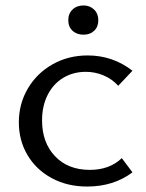

<svg xmlns="http://www.w3.org/2000/svg" viewBox="-20 -677 536 703"><path d="M230 -603Q230 -627 245.5 -642Q261 -657 286 -657Q309 -657 324.5 -642Q340 -627 340 -603Q340 -579 325 -564.5Q310 -550 286 -550Q261 -550 245.5 -564.5Q230 -579 230 -603ZM49 -229Q49 -297 82 -353Q115 -409 172.5 -441.5Q230 -474 301 -474Q393 -474 465 -418L413 -363Q390 -388 359 -401Q328 -414 294 -414Q248 -414 211.5 -392Q175 -370 154.5 -329.5Q134 -289 134 -236Q134 -155 181.5 -105Q229 -55 309 -55Q381 -55 426 -98L465 -46Q396 6 299 6Q226 6 169 -25Q112 -56 80.5 -109.5Q49 -163 49 -229Z"/></svg>

Font: Ysabeau SC Medium
Style: Regular
Weight: 500
Designer: Christian Thalmann (Catharsis Fonts)
Version: Version 0.003